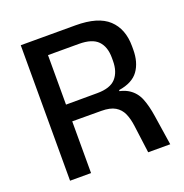

<svg xmlns="http://www.w3.org/2000/svg" viewBox="-117 -745 817 851"><g transform="rotate(-20 291.0 -319.5)"><path d="M439.5 0 422.5 -129.5Q418 -165 406.8 -190.2Q395.5 -215.5 372 -229.5Q348.5 -243.5 306.5 -243.5L140 -244V-323L317 -323.5Q378.5 -323.5 405 -353Q431.5 -382.5 431.5 -435V-449Q431.5 -500.5 404.5 -528.5Q377.5 -556.5 315 -556.5H138V-639H329Q435.5 -639 484.2 -593.5Q533 -548 533 -466.5V-450.5Q533 -390 505.2 -351.5Q477.5 -313 412.5 -303V-290L370.5 -304.5Q426 -300.5 456.2 -280.5Q486.5 -260.5 500.5 -225.5Q514.5 -190.5 522 -140.5L543.5 0ZM71 0V-639H169.5V-295.5L170 -258V0Z"/></g></svg>

Font: Anek Odia Medium
Style: Regular
Weight: 500
Designer: Yesha Goshar & Mahesh Sahu (Odia), Yesha Goshar (Latin)
Foundry: Ek Type
Version: Version 1.003